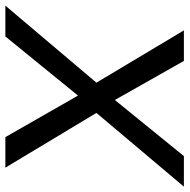

<svg xmlns="http://www.w3.org/2000/svg" viewBox="-44 -674 689 698"><g transform="rotate(90 300.0 -324.5)"><path d="M560 0 361 -331 629 -649H518L314 -398L172 -649H61L251 -331L-29 0H83L298 -264L449 0Z"/></g></svg>

Font: Gamestation Display
Style: Italic
Weight: 400
Designer: Jonas Hecksher
Foundry: Jonas Hecksher, Playtypeª, e-types AS
Version: Version 1.003